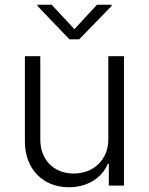

<svg xmlns="http://www.w3.org/2000/svg" viewBox="-20 -783 628 810"><path d="M437 -195C437 -109 375 -51 291 -51C207 -51 150 -109 150 -194V-546H85V-185C85 -71 161 7 270 7C348 7 410 -32 435 -92H439V0H503V-546H437ZM138 -758 273 -617H314L451 -758V-763H389L294 -660L198 -763H138Z"/></svg>

Font: Wafeq Light
Style: Regular
Weight: 300
Designer: Rasmus Andersson & Azza Alameddine
Foundry: Google & TypeTogether
Version: Version 3.000;January 28, 2025;FontCreator 15.0.0.3014 64-bi